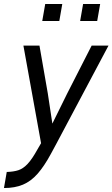

<svg xmlns="http://www.w3.org/2000/svg" viewBox="-53 -725 567 968"><path d="M204 50Q170 113 136.5 151Q103 189 62.5 206Q22 223 -33 223L-19 142Q16 141 40 133Q64 125 86.5 101Q109 77 136 28L154 -3L65 -495H146L188 -254L211 -102L286 -254L409 -495H494L231 0ZM246 -619H160L175 -705H261ZM437 -619H351L366 -705H452Z"/></svg>

Font: Inria Sans
Style: Italic
Weight: 400
Italic angle: -10°
Designer: Black Foundry Team
Foundry: Black Foundry
Version: Version 1.2; ttfautohint (v1.8.3)